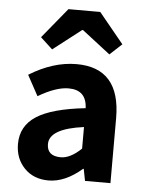

<svg xmlns="http://www.w3.org/2000/svg" viewBox="-54 -787 631 842"><g transform="rotate(5 262.0 -366.0)"><path d="M157 -562 104 -611 213 -744H353L462 -611L409 -562L285 -658H281ZM191 12Q125 12 84.5 -30Q44 -72 44 -136Q44 -215 111 -258.5Q178 -302 326 -318Q323 -398 244 -398Q189 -398 111 -352L62 -442Q167 -507 270 -507Q463 -507 463 -286V0H351L341 -52H338Q264 12 191 12ZM236 -94Q278 -94 326 -140V-235Q175 -215 175 -147Q175 -94 236 -94Z"/></g></svg>

Font: Assistant
Style: Bold
Weight: 700
Designer: Hebrew By Ben Nathan, Latin by Paul Hunt
Version: Version 2.001;PS 002.001;hotconv 1.0.88;makeotf.lib2.5.64775